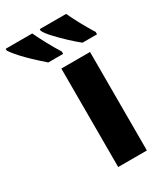

<svg xmlns="http://www.w3.org/2000/svg" viewBox="-310 -846 799 927"><g transform="rotate(-30 89.5 -383.0)"><path d="M226 0H66V-549H226ZM218 -766Q231 -737 253 -696.5Q275 -656 298 -619V-606H217Q193 -625 162.5 -653.5Q132 -682 106 -710Q80 -738 71 -756V-766ZM29 -766Q43 -736 64.5 -696Q86 -656 109 -619V-606H26Q10 -620 -12 -640Q-34 -660 -55.5 -681.5Q-77 -703 -94 -723Q-111 -743 -119 -756V-766Z"/></g></svg>

Font: Noto Sans SemiCondensed ExtraBold
Style: Regular
Weight: 800
Width: 4
Designer: Monotype Design Team
Foundry: Monotype Imaging Inc.
Version: Version 2.013; ttfautohint (v1.8.4.7-5d5b)